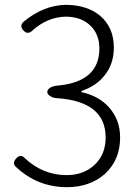

<svg xmlns="http://www.w3.org/2000/svg" viewBox="-20 -763 575 796"><path d="M258 13Q134 13 44 -73Q31 -87 46 -105Q64 -126 81 -109Q157 -37 256 -37Q327 -37 372.5 -80Q418 -123 418 -193Q418 -342 217 -356Q203 -356 191 -363Q176 -371 176 -382Q176 -393 191 -401Q203 -407 217 -408Q392 -423 392 -562Q392 -621 354.5 -657Q317 -693 254 -694Q177 -693 114 -636Q94 -617 76 -638Q60 -657 78 -673Q161 -742 255 -743Q342 -742 396 -697Q452 -648 452 -566Q452 -498 414 -451Q379 -406 318 -386V-381Q388 -366 431 -319Q478 -267 478 -193Q478 -100 415 -42Q352 13 258 13Z"/></svg>

Font: GenSenRounded TW L
Style: Regular
Weight: 300
Version: Version 1.501;PS 1;hotconv 16.6.51;makeotf.lib2.5.65220